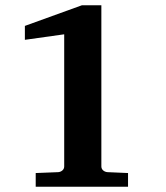

<svg xmlns="http://www.w3.org/2000/svg" viewBox="-20 -707 627 727"><path d="M115.2 0V-51.8L201.2 -55.2Q210 -56.2 216.6 -62Q223.1 -67.9 223.1 -77.1V-577.1L74.2 -556.2V-608.9L290 -687H363.8V-77.1Q363.8 -67.9 370.4 -62Q377 -56.2 386.2 -55.2L464.8 -51.8V0Z"/></svg>

Font: Charis SIL CyrE
Style: Bold
Weight: 700
Foundry: SIL International
Version: Version 5.000